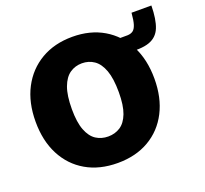

<svg xmlns="http://www.w3.org/2000/svg" viewBox="-128 -899 1137 1063"><g transform="rotate(-20 440.0 -368.0)"><path d="M393.5 10Q286 10 207.2 -35.8Q128.5 -81.5 85.5 -164.5Q42.5 -247.5 42.5 -360Q42.5 -473 86.2 -556.8Q130 -640.5 209 -686.8Q288 -733 393.5 -733Q498.5 -733 577 -686.8Q655.5 -640.5 699 -556.8Q742.5 -473 742.5 -360Q742.5 -248 699.8 -164.8Q657 -81.5 578.5 -35.8Q500 10 393.5 10ZM393.5 -146Q433.5 -146 464.8 -166.2Q496 -186.5 513.8 -232.8Q531.5 -279 531.5 -357Q531.5 -437.5 513.8 -485.8Q496 -534 464.8 -555.5Q433.5 -577 393.5 -577Q353.5 -577 322.2 -555.5Q291 -534 273 -485.8Q255 -437.5 255 -357Q255 -279 273 -232.8Q291 -186.5 322.2 -166.2Q353.5 -146 393.5 -146ZM865 -746Q864 -664.5 845 -617.5Q826 -570.5 777.8 -553.8Q729.5 -537 640 -547V-636Q666.5 -635.5 685.5 -636.2Q704.5 -637 717 -646Q729.5 -655 737 -678.2Q744.5 -701.5 748 -746Z"/></g></svg>

Font: Public Sans Black
Style: Regular
Weight: 900
Designer: The Public Sans Project Authors: Dan O. Williams and USWDS (Libre Franklin designed by Pablo Impallari and Rodrigo Fuenz
Version: Version 1.007